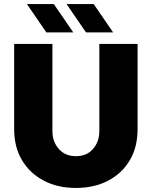

<svg xmlns="http://www.w3.org/2000/svg" viewBox="-20 -917 752 949"><path d="M355 12Q266 12 197.5 -23.5Q129 -59 89.5 -124Q50 -189 50 -279V-700H239V-270Q239 -217 270.5 -181Q302 -145 355 -145Q409 -145 440 -181Q471 -217 471 -270V-700H660V-279Q660 -189 621 -124Q582 -59 513.5 -23.5Q445 12 355 12ZM405 -757 309 -897H443L539 -757ZM209 -757 113 -897H246L342 -757Z"/></svg>

Font: MuseoModerno ExtraBold
Style: Regular
Weight: 800
Designer: Pablo Cosgaya, Héctor Gatti, Marcela Romero, and the Authors of The MuseoModerno Project.
Foundry: Omnibus-Type Team
Version: Version 1.001